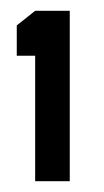

<svg xmlns="http://www.w3.org/2000/svg" viewBox="-20 -719 193 355"><path d="M45 -384V-616H11V-672L45 -699H109V-384Z"/></svg>

Font: Stick No Bills ExtraBold
Style: Regular
Weight: 800
Version: Version 2.000